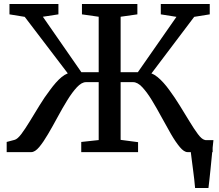

<svg xmlns="http://www.w3.org/2000/svg" viewBox="-20 -763 1100 963"><path d="M958.5 180Q957 160 954.2 136.2Q951.5 112.5 948.2 87.8Q945 63 942 40.2Q939 17.5 937 0L892.5 -60H1050.5Q1048.5 -41 1046 -16.8Q1043.5 7.5 1041 34Q1038.5 60.5 1035.8 86.8Q1033 113 1030.5 137Q1028 161 1025.5 180ZM13.5 0V-51L53 -61.5Q67.5 -65 86.8 -90.5Q106 -116 129 -153.8Q152 -191.5 177.5 -233.2Q203 -275 230.5 -311Q245 -331 259.8 -347.8Q274.5 -364.5 289.5 -376.8Q304.5 -389 320 -395L104 -678.5L27.5 -691V-743H273V-691L195 -679L388 -401H475V-679L391 -691V-743H669V-691L585 -679V-401H671.5L865 -678.5L786.5 -691V-743H1032V-691L954 -678.5L739.5 -394.5Q755 -389 770.2 -376.5Q785.5 -364 800.5 -347.2Q815.5 -330.5 829.5 -311Q856.5 -274.5 882.2 -232.8Q908 -191 930.8 -153.5Q953.5 -116 972.5 -90.5Q991.5 -65 1006 -61.5L1046.5 -51V0H921Q903 0 881.8 -25.5Q860.5 -51 837.5 -90.8Q814.5 -130.5 790.2 -175.5Q766 -220.5 741.8 -260.2Q717.5 -300 693.8 -325.5Q670 -351 647.5 -351H585V-61.5L672.5 -50V0H387.5V-51L475 -60.5V-351H411.5Q389.5 -351 365.8 -325.5Q342 -300 317.5 -260.2Q293 -220.5 268.8 -175.5Q244.5 -130.5 221.2 -90.8Q198 -51 176.8 -25.5Q155.5 0 136.5 0Z"/></svg>

Font: Merriweather 20pt Medium
Style: Regular
Weight: 500
Version: Version 2.100